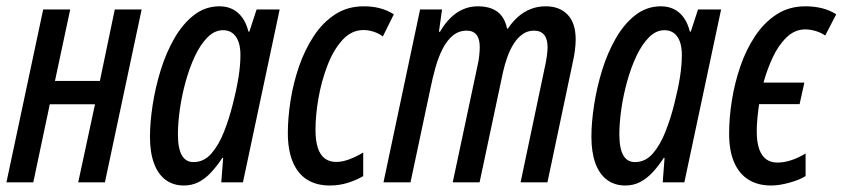

<svg xmlns="http://www.w3.org/2000/svg" viewBox="-21 -567 2620 597"><path d="M-1 0 113.3 -537.6H197.3L149.9 -315.4H289.6L335.9 -537.6H419.4L305.2 0H222.2L274.4 -242.7H133.8L82.5 0Z M550.8 9.8Q517.6 9.8 493.9 -7.8Q470.2 -25.4 457.8 -59.3Q445.3 -93.3 445.3 -141.6Q445.3 -186 453.6 -240.2Q461.9 -294.4 478.5 -348.4Q495.1 -402.3 521 -447.5Q546.9 -492.7 582 -520Q617.2 -547.4 661.6 -547.4Q684.1 -547.4 701.9 -538.6Q719.7 -529.8 732.4 -512.2Q745.1 -494.6 751.5 -468.8H754.4L776.9 -537.6H848.6L734.4 0H667L672.9 -76.2H670.4Q652.8 -49.3 634.5 -30Q616.2 -10.7 595.9 -0.5Q575.7 9.8 550.8 9.8ZM580.6 -63Q613.3 -63 636.5 -89.8Q659.7 -116.7 675.8 -158Q691.9 -199.2 702.6 -242.2Q714.8 -290 720.7 -327.1Q726.6 -364.3 726.6 -396Q726.6 -433.1 712.4 -453.1Q698.2 -473.1 672.4 -473.1Q646.5 -473.1 624.5 -451.2Q602.5 -429.2 585.4 -393.1Q568.4 -356.9 556.4 -313.7Q544.4 -270.5 538.3 -227.5Q532.2 -184.6 532.2 -149.4Q532.2 -105.5 544.4 -84.2Q556.6 -63 580.6 -63Z M1004.9 9.8Q962.4 9.8 933.3 -8.8Q904.3 -27.3 889.2 -64Q874 -100.6 874 -153.8Q874 -201.7 882.6 -255.4Q891.1 -309.1 908.9 -360.8Q926.8 -412.6 954.6 -454.8Q982.4 -497.1 1021 -522.2Q1059.6 -547.4 1109.9 -547.4Q1137.7 -547.4 1160.6 -541.3Q1183.6 -535.2 1203.6 -522.5L1169.4 -453.6Q1156.7 -463.4 1140.6 -468.5Q1124.5 -473.6 1109.4 -473.6Q1071.8 -473.6 1043.7 -442.6Q1015.6 -411.6 997.1 -363.3Q978.5 -314.9 969.2 -261.7Q960 -208.5 960 -163.6Q960 -129.4 967.3 -107.2Q974.6 -85 989 -74.2Q1003.4 -63.5 1024.4 -63.5Q1043 -63.5 1064.2 -71.3Q1085.4 -79.1 1108.4 -92.8V-19.5Q1088.4 -7.3 1061.3 1.2Q1034.2 9.8 1004.9 9.8Z M1171.4 0 1285.2 -537.6H1353.5L1343.8 -468.3H1347.2Q1361.8 -493.7 1379.6 -511.2Q1397.5 -528.8 1418.9 -538.1Q1440.4 -547.4 1464.4 -547.4Q1502.9 -547.4 1525.6 -530.5Q1548.3 -513.7 1555.7 -478H1558.1Q1572.8 -500 1590.8 -515.6Q1608.9 -531.2 1630.1 -539.3Q1651.4 -547.4 1675.8 -547.4Q1719.2 -547.4 1744.1 -521.2Q1769 -495.1 1769 -444.3Q1769 -429.2 1766.6 -410.4Q1764.2 -391.6 1759.8 -372.6L1681.2 0H1597.7L1672.4 -355Q1676.8 -374 1679.2 -391.6Q1681.6 -409.2 1681.6 -419.9Q1681.6 -445.8 1670.9 -458.7Q1660.2 -471.7 1639.2 -471.7Q1619.1 -471.7 1603.5 -460.4Q1587.9 -449.2 1576.2 -430.7Q1564.5 -412.1 1556.4 -389.2Q1548.3 -366.2 1543 -342.8L1470.2 0H1386.7L1463.9 -363.3Q1467.8 -379.9 1469.2 -395Q1470.7 -410.2 1470.7 -420.9Q1470.7 -445.8 1460.7 -458.7Q1450.7 -471.7 1430.2 -471.7Q1405.8 -471.7 1387.5 -456.8Q1369.1 -441.9 1356 -416.5Q1342.8 -391.1 1333.5 -358.6Q1324.2 -326.2 1317.4 -292L1255.4 0Z M1923.3 9.8Q1890.1 9.8 1866.5 -7.8Q1842.8 -25.4 1830.3 -59.3Q1817.9 -93.3 1817.9 -141.6Q1817.9 -186 1826.2 -240.2Q1834.5 -294.4 1851.1 -348.4Q1867.7 -402.3 1893.6 -447.5Q1919.4 -492.7 1954.6 -520Q1989.7 -547.4 2034.2 -547.4Q2056.6 -547.4 2074.5 -538.6Q2092.3 -529.8 2105 -512.2Q2117.7 -494.6 2124 -468.8H2127L2149.4 -537.6H2221.2L2106.9 0H2039.6L2045.4 -76.2H2043Q2025.4 -49.3 2007.1 -30Q1988.8 -10.7 1968.5 -0.5Q1948.2 9.8 1923.3 9.8ZM1953.1 -63Q1985.8 -63 2009 -89.8Q2032.2 -116.7 2048.3 -158Q2064.5 -199.2 2075.2 -242.2Q2087.4 -290 2093.3 -327.1Q2099.1 -364.3 2099.1 -396Q2099.1 -433.1 2085 -453.1Q2070.8 -473.1 2044.9 -473.1Q2019 -473.1 1997.1 -451.2Q1975.1 -429.2 1958 -393.1Q1940.9 -356.9 1929 -313.7Q1917 -270.5 1910.9 -227.5Q1904.8 -184.6 1904.8 -149.4Q1904.8 -105.5 1917 -84.2Q1929.2 -63 1953.1 -63Z M2376.5 9.8Q2335.4 9.8 2306.4 -8.3Q2277.3 -26.4 2261.7 -62.3Q2246.1 -98.1 2246.1 -151.9Q2246.1 -200.2 2254.6 -254.4Q2263.2 -308.6 2281 -360.6Q2298.8 -412.6 2326.9 -454.8Q2355 -497.1 2393.8 -522.2Q2432.6 -547.4 2483.4 -547.4Q2511.2 -547.4 2535.4 -541.3Q2559.6 -535.2 2579.1 -522.5L2544.9 -456.5Q2532.7 -465.3 2515.4 -470.5Q2498 -475.6 2482.9 -475.6Q2450.2 -475.6 2424.6 -450.7Q2398.9 -425.8 2381.3 -387.7Q2363.8 -349.6 2353 -310.1H2480L2465.3 -243.2H2339.4Q2336.4 -223.1 2334.2 -201.4Q2332 -179.7 2332 -159.2Q2332 -124.5 2339.8 -103Q2347.7 -81.5 2361.8 -71.5Q2376 -61.5 2396.5 -61.5Q2416 -61.5 2438.5 -68.6Q2460.9 -75.7 2483.9 -89.8V-19.5Q2464.4 -7.3 2433.1 1.2Q2401.9 9.8 2376.5 9.8Z"/></svg>

Font: Open Sans Condensed Medium
Style: Italic
Weight: 500
Width: 3
Italic angle: -12°
Designer: Monotype Design Team
Foundry: Monotype Imaging Inc.
Version: Version 3.000